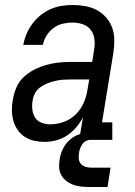

<svg xmlns="http://www.w3.org/2000/svg" viewBox="-20 -558 540 766"><path d="M158 8Q137 8 116.5 3.5Q96 -1 79 -12Q62 -23 50.5 -39.5Q39 -56 33.5 -75.5Q28 -95 27.5 -116.5Q27 -138 31 -159Q35 -184 45 -208Q55 -232 74 -250Q93 -268 116.5 -280Q140 -292 165 -299Q190 -306 214.5 -308.5Q239 -311 263 -311H348L355 -357Q359 -378 357 -399.5Q355 -421 343 -437.5Q331 -454 311 -461Q291 -468 270 -468Q250 -468 230.5 -463.5Q211 -459 194 -446.5Q177 -434 166 -416.5Q155 -399 151 -379H73Q77 -402 86 -423Q95 -444 109 -463Q123 -482 141.5 -497Q160 -512 181.5 -521.5Q203 -531 225.5 -534.5Q248 -538 270 -538Q295 -538 320.5 -533.5Q346 -529 367 -517.5Q388 -506 404 -487.5Q420 -469 428 -446Q436 -423 436 -397Q436 -371 432 -345L387 -70H428V0H296L311 -90Q300 -69 284 -50Q268 -31 247.5 -17.5Q227 -4 204 2Q181 8 158 8ZM180 -62Q207 -62 234 -71.5Q261 -81 281.5 -101Q302 -121 313.5 -147Q325 -173 329 -200L336 -241H263Q248 -241 232.5 -240Q217 -239 201.5 -235.5Q186 -232 170.5 -226Q155 -220 141.5 -210.5Q128 -201 120 -186.5Q112 -172 110 -156Q107 -139 109 -121Q111 -103 120 -89Q129 -75 145.5 -68.5Q162 -62 180 -62ZM334 188Q317 188 301 186Q285 184 270.5 178.5Q256 173 244 163.5Q232 154 224.5 140.5Q217 127 216 110.5Q215 94 218 78Q221 56 231.5 35Q242 14 260 -1.5Q278 -17 300.5 -23.5Q323 -30 345 -30L340 0Q331 0 322 5Q313 10 307.5 18.5Q302 27 299 36Q296 45 295 54Q293 66 294.5 77.5Q296 89 304 97Q312 105 323 108Q334 111 346 111H421L409 188Z"/></svg>

Font: Iosevka Slab Oblique
Style: Regular
Weight: 400
Italic angle: -9°
Monospace: yes
Designer: Belleve Invis
Foundry: Belleve Invis
Version: Version 11.1.1; ttfautohint (v1.8.3)